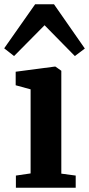

<svg xmlns="http://www.w3.org/2000/svg" viewBox="-38 -874 416 894"><path d="M36 0V-56.5L104.5 -66.5V-458L35 -477V-540L217 -564H220L247.5 -544.5V-65.5L314.5 -56.5V0ZM27.5 -613 -18.5 -649 125.5 -854H213.5L357 -648L310.5 -613L169.5 -756.5Z"/></svg>

Font: Merriweather 28pt
Style: Bold
Weight: 700
Version: Version 2.100